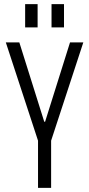

<svg xmlns="http://www.w3.org/2000/svg" viewBox="-20 -904 429 924"><path d="M8 -700H73L193 -318H197L317 -700H381L226 -227H163ZM163 -260H226V0H163ZM161 -884V-772H101V-884ZM288 -884V-772H228V-884Z"/></svg>

Font: Pathway Extreme Condensed ExtraLight
Style: Regular
Weight: 250
Width: 3
Version: Version 1.001;gftools[0.9.26]